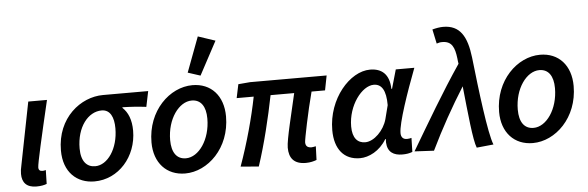

<svg xmlns="http://www.w3.org/2000/svg" viewBox="-50 -955 3471 1134"><g transform="rotate(-5 1685.5 -388.0)"><path d="M125 12C151 12 171 8 186 2L188 -80C180 -77 172 -77 167 -77C154 -77 145 -83 145 -99C145 -122 181 -279 231 -492H120L47 -122C42 -101 40 -85 40 -70C40 -19 66 12 125 12Z M469 12C612 12 722 -113 722 -267C722 -331 703 -377 671 -406V-410C719 -409 762 -406 812 -400L831 -492H563C431 -492 287 -381 287 -187C287 -58 365 12 469 12ZM481 -77C432 -77 398 -112 398 -189C398 -317 467 -402 547 -402C598 -402 619 -355 619 -290C619 -168 554 -77 481 -77Z M1007 12C1141 12 1276 -115 1276 -303C1276 -426 1204 -504 1094 -504C959 -504 824 -376 824 -188C824 -66 897 12 1007 12ZM1019 -77C964 -77 935 -119 935 -192C935 -317 1006 -414 1082 -414C1136 -414 1165 -372 1165 -300C1165 -175 1095 -77 1019 -77ZM1147 -556 1253 -754 1151 -788 1073 -580Z M1722 12C1749 12 1770 6 1786 0L1789 -81C1777 -79 1770 -77 1764 -77C1741 -77 1728 -86 1728 -110C1728 -125 1761 -289 1792 -405H1872L1889 -492H1435L1365 -486L1348 -405H1449C1425 -283 1385 -136 1336 0L1443 9C1486 -120 1523 -274 1549 -405H1689C1664 -292 1623 -136 1623 -87C1623 -25 1652 12 1722 12Z M2043 12C2096 12 2161 -20 2201 -87H2205C2204 -79 2204 -70 2204 -66C2207 -9 2243 12 2294 12C2318 12 2336 9 2354 2L2356 -81C2348 -79 2340 -77 2329 -77C2306 -77 2294 -91 2294 -115C2294 -174 2355 -350 2409 -492H2299L2267 -380H2263C2261 -467 2216 -504 2147 -504C2027 -504 1894 -353 1894 -167C1894 -54 1949 12 2043 12ZM2082 -79C2037 -79 2007 -110 2007 -179C2007 -304 2091 -413 2161 -413C2208 -413 2233 -374 2233 -286L2212 -204C2194 -139 2135 -79 2082 -79Z M2735 10 2835 0C2807 -68 2776 -325 2754 -523C2739 -649 2699 -718 2599 -718C2581 -718 2556 -714 2535 -708L2553 -623C2566 -627 2573 -629 2586 -629C2644 -629 2659 -590 2667 -525C2668 -514 2669 -504 2671 -493C2562 -332 2467 -168 2367 0L2482 6C2544 -122 2611 -242 2684 -358C2701 -195 2716 -36 2735 10Z M3068 12C3202 12 3337 -115 3337 -303C3337 -426 3265 -504 3155 -504C3020 -504 2885 -376 2885 -188C2885 -66 2958 12 3068 12ZM3080 -77C3025 -77 2996 -119 2996 -192C2996 -317 3067 -414 3143 -414C3197 -414 3226 -372 3226 -300C3226 -175 3156 -77 3080 -77Z"/></g></svg>

Font: Source Sans Pro Semibold
Style: Italic
Weight: 600
Italic angle: -11°
Designer: Paul D. Hunt
Foundry: Adobe Systems Incorporated
Version: Version 3.006;hotconv 1.0.111;makeotfexe 2.5.65597